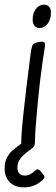

<svg xmlns="http://www.w3.org/2000/svg" viewBox="-57 -633 240 829"><path d="M163 -579Q163 -550 149 -531Q135 -512 114 -512Q100 -512 92 -521.5Q84 -531 84 -548Q84 -576 98 -594.5Q112 -613 133 -613Q147 -613 155 -604Q163 -595 163 -579ZM18 91Q18 107 26.5 116Q35 125 51 125Q73 125 94 104Q100 98 105 98Q112 98 122 111Q135 125 135 131Q135 136 129 142Q95 176 47 176Q7 176 -15 153.5Q-37 131 -37 95Q-37 68 -27.5 49Q-18 30 -4.5 18Q9 6 35 -13Q32 -68 77 -415Q81 -434 85 -440Q89 -446 100 -449Q115 -453 124 -453Q133 -453 135.5 -448.5Q138 -444 137 -432Q116 -304 103 -157Q94 -59 94 -21Q94 -9 90.5 -2.5Q87 4 77 11Q48 31 33 49Q18 67 18 91Z"/></svg>

Font: Farsan
Style: Regular
Weight: 400
Version: Version 1.001g;PS 1.001;hotconv 1.0.86;makeotf.lib2.5.63406 